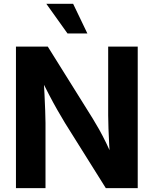

<svg xmlns="http://www.w3.org/2000/svg" viewBox="-20 -967 790 987"><path d="M62 0V-727.5H225.6L456.5 -357.9Q471.7 -333.5 489.5 -301.8Q507.3 -270 525.9 -231.9Q544.4 -193.8 562.5 -149.9L546.9 -137.2Q543.9 -175.3 541.5 -220.2Q539.1 -265.1 537.6 -306.4Q536.1 -347.7 536.1 -374.5V-727.5H688V0H523.9L314 -335Q294.4 -367.2 274.7 -401.9Q254.9 -436.5 232.4 -479.7Q210 -522.9 181.6 -578.6L203.1 -584Q206.5 -531.2 208.7 -483.2Q210.9 -435.1 212.4 -397Q213.9 -358.9 213.9 -335.4V0ZM327.1 -794.9 218.3 -947.3H356L429.2 -794.9Z"/></svg>

Font: Inter 20pt
Style: Bold
Weight: 700
Version: Version 4.001;git-66647c0bb